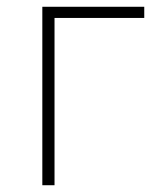

<svg xmlns="http://www.w3.org/2000/svg" viewBox="-20 -547 474 567"><path d="M105 0H141V-494H406V-527H105Z"/></svg>

Font: Noto Sans Japanese Thin
Style: Regular
Weight: 100
Designer: Ryoko NISHIZUKA (kana & ideographs); Paul D. Hunt (Latin, Greek & Cyrillic); Wenlong ZHANG (bopomofo); Sandoll Communica
Foundry: Adobe Systems Incorporated
Version: Version 1.000;PS 1;hotconv 1.0.78;makeotf.lib2.5.61930